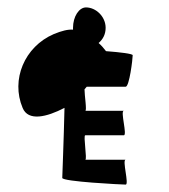

<svg xmlns="http://www.w3.org/2000/svg" viewBox="-20 -750 456 518"><path d="M41 -459C56 -422 106 -434 154 -459C152 -370 148 -276 148 -270C148 -260 309 -252 319 -252C329 -252 309 -319 319 -319H210C216 -319 204 -385 210 -385H314C324 -385 304 -451 314 -451H210C215 -451 208 -492 208 -509C210 -511 212 -514 214 -516H319C329 -516 338 -591 338 -601C338 -605 305 -609 266 -612C260 -620 253 -628 246 -634C258 -644 265 -658 265 -675C265 -705 239 -730 212 -730C193 -730 177 -705 177 -675V-670C163 -671 147 -667 125 -658C46 -624 9 -535 41 -459Z"/></svg>

Font: Ampere
Style: SCSuCnd
Weight: 400
Version: Version 1